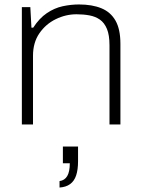

<svg xmlns="http://www.w3.org/2000/svg" viewBox="-20 -558 631 861"><path d="M78 0V-526H116L121 -434H129Q156 -476 190 -499Q224 -522 261 -530Q298 -538 334 -538Q393 -538 434.5 -521Q476 -504 498 -465.5Q520 -427 520 -361V0H471V-355Q471 -401 459.5 -428.5Q448 -456 428 -470Q408 -484 381 -489Q354 -494 323 -494Q275 -494 230 -472Q185 -450 156.5 -408.5Q128 -367 128 -308V0ZM247 283V254Q270 251 281.5 231.5Q293 212 293 174H262V99H330V165Q330 203 321.5 228.5Q313 254 294.5 267.5Q276 281 247 283Z"/></svg>

Font: Archivo SemiExpanded Thin
Style: Regular
Weight: 250
Width: 6
Designer: Hector Gatti
Foundry: Omnibus-Type
Version: Version 2.001